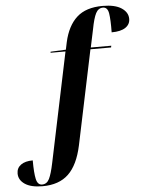

<svg xmlns="http://www.w3.org/2000/svg" viewBox="-157 -821 851 1112"><g transform="rotate(-5 268.0 -265.0)"><path d="M45 240Q-22 240 -57.5 216Q-93 192 -93 154Q-93 122 -68 104Q-43 86 1 86Q1 159 9 194.5Q17 230 43 230Q71 230 85 201.5Q99 173 112 110L245 -526H158L159 -532L248 -536L257 -579Q278 -673 331.5 -721.5Q385 -770 482 -770Q554 -770 591.5 -745Q629 -720 629 -682Q629 -650 601.5 -631.5Q574 -613 521 -613Q522 -687 516 -723.5Q510 -760 483 -760Q456 -760 441.5 -732Q427 -704 415 -640L393 -536H512L510 -526H390L275 23Q251 135 196 187.5Q141 240 45 240Z"/></g></svg>

Font: Noto Serif Display SemiCondensed
Style: Bold Italic
Weight: 700
Width: 4
Italic angle: -12°
Designer: Monotype Design Team
Foundry: Monotype Imaging Inc.
Version: Version 2.009